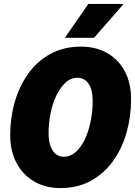

<svg xmlns="http://www.w3.org/2000/svg" viewBox="-20 -948 690 980"><path d="M288 12Q213 12 155 -21.5Q97 -55 64.5 -116Q32 -177 32 -259Q32 -347 55.5 -428Q79 -509 124.5 -572.5Q170 -636 237.5 -673Q305 -710 394 -710Q469 -710 526.5 -677.5Q584 -645 616.5 -585Q649 -525 649 -441Q649 -353 626 -271.5Q603 -190 557.5 -126.5Q512 -63 444.5 -25.5Q377 12 288 12ZM305 -148Q340 -148 367.5 -173Q395 -198 414 -239Q433 -280 443 -330.5Q453 -381 453 -432Q453 -491 432 -521Q411 -551 376 -551Q341 -551 314 -526Q287 -501 267.5 -460Q248 -419 238 -368.5Q228 -318 228 -267Q228 -228 238 -201.5Q248 -175 265 -161.5Q282 -148 305 -148ZM311 -755 431 -928H611L460 -755Z"/></svg>

Font: Azeret Mono Thin ExtraBold
Style: Italic
Weight: 800
Italic angle: -12°
Version: Version 1.002